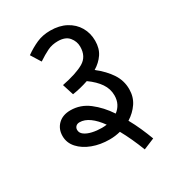

<svg xmlns="http://www.w3.org/2000/svg" viewBox="-184 -733 888 978"><g transform="rotate(-30 260.5 -244.5)"><path d="M378 138Q347 58 313 -3Q297 1 281.5 3Q266 5 249 5Q195 5 149.5 -12Q104 -29 76.5 -59.5Q49 -90 49 -130Q49 -171 76 -197.5Q103 -224 149 -224Q208 -224 256 -187Q304 -150 341 -94Q360 -108 371 -129Q382 -150 382 -178Q382 -216 360 -248.5Q338 -281 296 -311Q249 -295 202 -288L181 -354Q267 -371 311 -396.5Q355 -422 355 -480Q355 -511 334.5 -536Q314 -561 269 -561Q235 -561 207.5 -547.5Q180 -534 147 -512L111 -570Q146 -595 182 -611Q218 -627 263 -627Q316 -627 355 -606Q394 -585 415 -549Q436 -513 436 -468Q436 -423 415 -392Q394 -361 359 -340Q408 -302 435.5 -260Q463 -218 463 -168Q463 -122 439.5 -87.5Q416 -53 379 -30Q398 4 414 40Q430 76 443 111ZM244 -66Q251 -66 258.5 -66.5Q266 -67 273 -68Q246 -106 217 -127Q188 -148 159 -148Q145 -148 137 -140Q129 -132 129 -120Q129 -102 145.5 -90Q162 -78 188.5 -72Q215 -66 244 -66Z"/></g></svg>

Font: Noto Sans Kaithi
Style: Regular
Weight: 400
Designer: Monotype Design Team
Foundry: Monotype Imaging Inc.
Version: Version 2.005; ttfautohint (v1.8.4.7-5d5b)